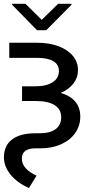

<svg xmlns="http://www.w3.org/2000/svg" viewBox="-21 -749 478 982"><path d="M377.9 -390.6Q377.9 -352.1 354.7 -322Q331.5 -292 289.6 -273.9Q389.6 -244.1 389.6 -152.3Q389.6 -106.4 364.3 -69.6Q338.9 -32.7 292 -11.5Q245.1 9.8 182.6 9.8H159.2Q90.8 9.8 90.8 62.5Q90.8 114.7 166 149.4L127 212.9Q67.9 186.5 33.7 145Q-0.5 103.5 -1 56.6Q-1 -3.9 40.5 -35.6Q82 -67.4 161.1 -67.4H181.6Q234.4 -67.4 263.2 -88.4Q292 -109.4 292 -149.4Q292 -189.5 259 -210.9Q226.1 -232.4 160.2 -232.4H91.8V-307.6H160.2Q216.3 -307.6 248.3 -328.4Q280.3 -349.1 280.3 -385.7Q280.3 -418.9 252 -436Q223.6 -453.1 168.9 -453.1H26.4V-530.3H168.9Q230.5 -530.3 277.8 -512.7Q325.2 -495.1 351.6 -463.4Q377.9 -431.6 377.9 -390.6ZM192.4 -647.5 276.4 -729.5H344.7V-724.6L215.8 -594.7H168L41 -724.6V-729.5H109.4Z"/></svg>

Font: Pretendard GOV
Style: Regular
Weight: 400
Designer: Base glyphs from Inter by Rasmus Andersson; Hangeul glyphs from Noto Sans CJK(Source Han Sans) by Jang Soo-young and Kan
Foundry: Kil Hyung-jin
Version: Version 1.309